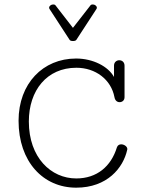

<svg xmlns="http://www.w3.org/2000/svg" viewBox="-20 -846 645 874"><path d="M312 -659.2C318.4 -659.2 325.2 -660.6 327.6 -664.6L417.5 -802.7C419.9 -805.2 420.9 -808.6 420.9 -811C420.9 -818.8 411.6 -825.7 402.8 -825.7C398.9 -825.7 394 -825.2 391.6 -821.3L312 -719.2L232.9 -821.3C230.5 -825.2 225.6 -825.7 221.7 -825.7C212.9 -825.7 203.6 -818.8 203.6 -811C203.6 -808.6 204.6 -805.2 207 -802.7L296.9 -664.6C299.3 -660.6 305.7 -659.2 312 -659.2ZM559.1 -164.1C559.6 -165 559.6 -166.5 559.6 -167.5C559.6 -179.2 544.9 -189 531.7 -189C523.4 -189 515.6 -185.1 512.2 -175.3C485.8 -88.9 421.4 -33.7 327.1 -33.7C212.4 -33.7 111.3 -128.4 111.3 -293C111.3 -434.6 193.4 -537.6 327.6 -537.6C415 -537.6 485.8 -483.9 501 -403.8C503.4 -389.2 512.7 -380.9 524.4 -380.9C535.6 -380.9 546.9 -388.2 546.9 -403.8V-546.9C546.9 -563.5 535.2 -571.8 522.9 -571.8C511.2 -571.8 499 -563.5 499 -547.4V-495.6C472.7 -543.5 403.8 -579.6 326.2 -579.6C175.8 -579.6 64.5 -465.8 64.5 -296.4C64.5 -109.9 176.3 8.3 326.7 8.3C468.3 8.3 541 -82 559.1 -164.1Z"/></svg>

Font: Cutive Mono
Style: Regular
Weight: 400
Monospace: yes
Designer: Vernon Adams
Foundry: Vernon Adams
Version: Version 1.002